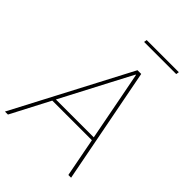

<svg xmlns="http://www.w3.org/2000/svg" viewBox="-254 -973 1090 1090"><g transform="rotate(45 291.0 -428.0)"><path d="M519 0H497L452 -234H134L12 0H-12L354 -698H384ZM448 -253 394 -534 367 -673H364L291 -534L144 -253ZM267 -838 270 -856H528L525 -838Z"/></g></svg>

Font: IBM Plex Sans Thin
Style: Italic
Weight: 250
Italic angle: -11.31°
Designer: Mike Abbink, Paul van der Laan, Pieter van Rosmalen
Foundry: Bold Monday
Version: Version 3.201